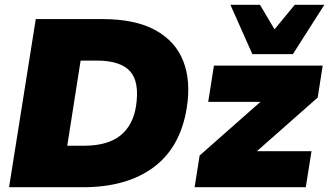

<svg xmlns="http://www.w3.org/2000/svg" viewBox="-20 -785 1380 805"><path d="M18 0ZM18 0 130 -705H409Q547 -705 631.5 -658.5Q716 -612 748.5 -528.5Q781 -445 763 -333Q737 -168 624.5 -84Q512 0 327 0ZM262 -174H332Q430 -174 483.5 -216Q537 -258 550 -338Q566 -441 525.5 -486Q485 -531 385 -531H318ZM796 0ZM796 0 817 -133 1072 -358H853L877 -510H1333L1312 -376L1057 -151H1286L1262 0ZM1038 -558 946 -765H1070L1131 -662L1216 -765H1340L1208 -558Z"/></svg>

Font: Winston Black
Style: Italic
Weight: 900
Italic angle: -9°
Designer: Original fonts by Vernon Adams / Changes by Cristiano Sobral
Foundry: VOriginal fonts by Vernon Adams / Changes by Cristiano Sobral
Version: Version 2.503;July 17, 2020;FontCreator 13.0.0.2655 64-bit